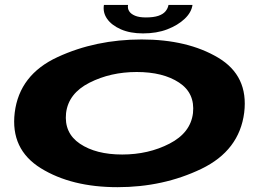

<svg xmlns="http://www.w3.org/2000/svg" viewBox="-20 -752 1080 776"><path d="M455 4.5Q640 4.5 793.8 -69.5Q947.5 -143.5 967 -297Q985 -445.5 861.5 -519Q738 -592.5 552.5 -592.5Q366.5 -592.5 212.5 -521.2Q58.5 -450 39.5 -297Q21.5 -148.5 145.2 -72Q269 4.5 455 4.5ZM474 -127.5Q368 -127.5 303.2 -171Q238.5 -214.5 247 -295Q256.5 -374.5 341.8 -417.8Q427 -461 532.5 -461Q639 -461 703.8 -418.2Q768.5 -375.5 760 -295Q750.5 -215.5 665.2 -171.5Q580 -127.5 474 -127.5ZM558 -617Q613.5 -617 656.2 -633.5Q699 -650 726.2 -675.8Q753.5 -701.5 758 -732H661Q658.5 -718 648.8 -706.2Q639 -694.5 619.8 -688Q600.5 -681.5 569.5 -681.5Q542.5 -681.5 525.8 -688.5Q509 -695.5 502 -706.8Q495 -718 497.5 -732H400Q395 -701.5 413 -675.8Q431 -650 468.5 -633.5Q506 -617 558 -617Z"/></svg>

Font: Anybody ExtraExpanded
Style: Bold Italic
Weight: 700
Width: 8
Italic angle: -10°
Version: Version 1.113;gftools[0.9.25]